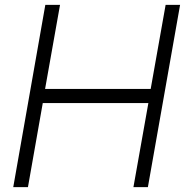

<svg xmlns="http://www.w3.org/2000/svg" viewBox="-20 -770 761 790"><path d="M721 -750 588.5 0H529L590.5 -346H156L95 0H34.5L166.5 -750H227L165.5 -404H600L661.5 -750Z"/></svg>

Font: Russisch Sans Light
Style: Italic
Weight: 300
Italic angle: -10°
Designer: Michael Sharanda (font) & Cristiano Sobral (main changes)
Foundry: Michael Sharanda
Version: Version 2.00;September 8, 2020;FontCreator 13.0.0.2681 64-bi